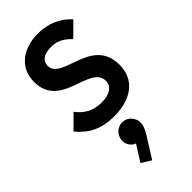

<svg xmlns="http://www.w3.org/2000/svg" viewBox="-332 -783 1234 1234"><g transform="rotate(-45 284.5 -166.0)"><path d="M276 10C436 10 534 -69 534 -200C534 -458 202 -388 202 -523C202 -568 240 -593 303 -593C358 -593 399 -572 440 -527L530 -617C480 -675 401 -714 305 -714C168 -714 67 -639 67 -512C67 -263 399 -338 399 -189C399 -140 354 -110 283 -110C204 -110 153 -141 111 -196L21 -106C86 -28 162 10 276 10ZM182 341 248 382 334 245C358 207 366 183 367 164C370 116 334 76 290 73C242 70 204 106 200 153C198 191 222 222 251 232Z"/></g></svg>

Font: MV Cash SemiBold
Style: Regular
Weight: 600
Designer: Rodrigo Fuenzalida
Foundry: fragTYPE
Version: Version 1.100;Glyphs 3.1.2 (3151)